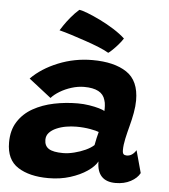

<svg xmlns="http://www.w3.org/2000/svg" viewBox="-54 -802 755 860"><g transform="rotate(5 324.0 -372.5)"><path d="M195 8.5Q109.5 8.5 57.8 -24.8Q6 -58 6 -135.5Q6 -191 30.8 -229.5Q55.5 -268 97.2 -291.5Q139 -315 191.2 -325.8Q243.5 -336.5 298 -336.5Q324 -336.5 349.2 -332.5Q374.5 -328.5 393.5 -323Q412.5 -317.5 419 -312.5Q420 -321 419.2 -336Q418.5 -351 414.5 -362Q407.5 -387.5 383.8 -400Q360 -412.5 320 -412.5Q292 -412.5 263.2 -403.5Q234.5 -394.5 211 -380.2Q187.5 -366 173.5 -350L73 -428.5Q119.5 -476 192.8 -505.8Q266 -535.5 346.5 -535.5Q444.5 -535.5 500.5 -498.2Q556.5 -461 556.5 -372.5Q556.5 -346.5 551 -316Q545.5 -285.5 537.5 -256Q529.5 -226 523.2 -197.2Q517 -168.5 517 -146Q517 -132 521.8 -127.5Q526.5 -123 536 -123Q549 -123 559.5 -130.2Q570 -137.5 578 -150.5L605.5 -50Q593.5 -27 564.5 -11.5Q535.5 4 496.5 4Q455 4 433.8 -18.5Q412.5 -41 412.5 -85.5Q400 -62.5 368.5 -41Q337 -19.5 292.5 -5.5Q248 8.5 195 8.5ZM251 -109Q274.5 -109 301.2 -115.8Q328 -122.5 351.2 -133.2Q374.5 -144 388.5 -157Q391.5 -172.5 395 -189Q398.5 -205.5 402 -217Q392 -221.5 363 -226.8Q334 -232 300 -232Q277.5 -232 254.2 -228Q231 -224 211 -215.2Q191 -206.5 179 -193.2Q167 -180 167 -161.5Q167 -134 186.8 -121.5Q206.5 -109 251 -109ZM268 -754.5Q279.5 -753.5 305.5 -743.5Q331.5 -733.5 363.8 -717.8Q396 -702 426.5 -682.8Q457 -663.5 478 -644Q470 -631 456.8 -615.8Q443.5 -600.5 431.2 -588.8Q419 -577 413.5 -574Q397 -584 368.8 -595.5Q340.5 -607 307.5 -618.2Q274.5 -629.5 243 -639.5Q211.5 -649.5 187.5 -655.5Q191 -661.5 202.8 -679Q214.5 -696.5 231.8 -717.2Q249 -738 268 -754.5Z"/></g></svg>

Font: Grandstander Thin
Style: Bold Italic
Weight: 700
Italic angle: -15°
Version: Version 1.200